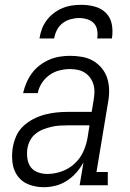

<svg xmlns="http://www.w3.org/2000/svg" viewBox="-20 -770 540 798"><path d="M161 8Q161 8 161 8Q161 8 161 8Q129 8 100 -3Q71 -14 53.5 -38Q36 -62 32 -93.5Q28 -125 33 -156Q37 -180 47 -203.5Q57 -227 76 -245Q95 -263 118 -275Q141 -287 165.5 -293.5Q190 -300 214 -302.5Q238 -305 262 -305H361L369 -353Q372 -370 372.5 -386.5Q373 -403 368.5 -418.5Q364 -434 355 -446.5Q346 -459 333 -467.5Q320 -476 304 -479.5Q288 -483 271 -483Q250 -483 227.5 -477.5Q205 -472 186 -458.5Q167 -445 154 -425Q141 -405 137 -383H76Q81 -405 90 -426Q99 -447 112.5 -465.5Q126 -484 145 -498.5Q164 -513 185 -522Q206 -531 228 -534.5Q250 -538 271 -538Q297 -538 322 -533.5Q347 -529 367.5 -517Q388 -505 403.5 -486Q419 -467 426 -444Q433 -421 433.5 -395.5Q434 -370 429 -344L381 -55H428V0H311L327 -95Q315 -73 297.5 -53Q280 -33 257.5 -18.5Q235 -4 210.5 2Q186 8 161 8ZM177 -47Q206 -47 236 -57.5Q266 -68 289.5 -89.5Q313 -111 326 -139.5Q339 -168 344 -198L352 -249H262Q245 -249 228 -248Q211 -247 194 -243Q177 -239 160 -232.5Q143 -226 128.5 -214.5Q114 -203 105.5 -187Q97 -171 94 -154Q91 -134 93.5 -113Q96 -92 107 -76.5Q118 -61 137 -54Q156 -47 177 -47ZM144 -610Q147 -630 154 -649Q161 -668 173.5 -685Q186 -702 203 -715Q220 -728 239 -736Q258 -744 278 -747Q298 -750 318 -750Q347 -750 374.5 -742.5Q402 -735 421 -715.5Q440 -696 445 -667.5Q450 -639 445 -610H384Q387 -627 384 -644.5Q381 -662 370 -673.5Q359 -685 342.5 -690Q326 -695 309 -695Q291 -695 273 -690Q255 -685 240 -673.5Q225 -662 216.5 -645Q208 -628 205 -610Z"/></svg>

Font: Iosevka Curly Slab LtObl
Style: Regular
Weight: 300
Italic angle: -9°
Monospace: yes
Designer: Belleve Invis
Foundry: Belleve Invis
Version: Version 11.0.0; ttfautohint (v1.8.3)